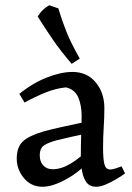

<svg xmlns="http://www.w3.org/2000/svg" viewBox="-20 -710 504 734"><path d="M257 -435Q313 -435 346 -395Q379 -355 379 -297Q379 -262 376.5 -223Q374 -184 374 -146Q374 -100 379.5 -81Q385 -62 401 -62Q409 -62 420 -65.5Q431 -69 445 -74L458 -47Q446 -38 426 -26Q406 -14 385 -5Q364 4 348 4Q323 4 310.5 -13Q298 -30 293.5 -57.5Q289 -85 289 -115Q289 -161 290.5 -201Q292 -241 292 -267Q292 -308 279 -338Q266 -368 232 -376Q193 -372 154.5 -356.5Q116 -341 74 -318L54 -351Q104 -392 158.5 -413.5Q213 -435 257 -435ZM330 -249 303 -198Q271 -191 244.5 -185Q218 -179 198 -174Q167 -166 149.5 -155Q132 -144 132 -116Q132 -92 145.5 -77.5Q159 -63 181 -63Q214 -63 250 -84.5Q286 -106 321 -142L312 -86Q291 -62 260.5 -41.5Q230 -21 199 -8.5Q168 4 143 4Q99 4 71.5 -29Q44 -62 44 -103Q44 -147 67 -169Q90 -191 148 -208Q177 -216 223 -226Q269 -236 330 -249ZM168 -690Q176 -687 185.5 -684Q195 -681 203 -678Q217 -631 234 -588.5Q251 -546 285 -486L254 -466Q211 -516 181 -560Q151 -604 124 -647Q135 -664 145 -673Q155 -682 168 -690Z"/></svg>

Font: Ruwudu
Style: Regular
Weight: 400
Designer: Becca Hirsbrunner Spalinger
Foundry: SIL International
Version: Version 3.000